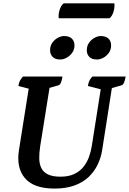

<svg xmlns="http://www.w3.org/2000/svg" viewBox="-20 -1087 752 1119"><path d="M297.5 12Q177.8 12 126.1 -47.9Q74.3 -107.7 90.3 -211L149.6 -585.2L164.9 -565.7L87.2 -585.9Q89.6 -602.6 95.5 -615.4Q101.4 -628.1 114.2 -641H344Q341.1 -619.6 335.2 -605.9Q329.3 -592.1 321.3 -590.1L245.5 -568.1L270.9 -589.1L214.3 -235.3Q208.2 -196.3 208.7 -163.3Q209.3 -130.3 221.3 -106.8Q233.3 -83.2 260 -70.3Q286.8 -57.3 332.5 -57.3Q379.8 -57.3 412.5 -72.7Q445.2 -88.1 466 -114.1Q486.9 -140.1 498.5 -172.1Q510.1 -204.1 515.2 -237.3L571.7 -596.6L573.8 -564.9L492.4 -585.9Q494.9 -603.1 500.5 -615.6Q506.1 -628.1 518.5 -641H712.3Q708.9 -620.1 703 -606.1Q697.1 -592.1 689.1 -590.1L618.9 -569.7L636.3 -601.6L575.7 -214Q568.6 -167.5 548.7 -126.7Q528.9 -85.9 495.5 -54.5Q462.1 -23.2 413 -5.6Q363.8 12 297.5 12ZM545.2 -740.2Q515.1 -740.2 500.5 -755.5Q485.9 -770.7 485.9 -794.5Q485.9 -819.6 499.1 -838.1Q512.2 -856.6 531.2 -866.8Q550.3 -877 566.6 -877Q596.4 -877 612 -862.2Q627.6 -847.4 627.6 -822.4Q627.6 -797.4 614.4 -779Q601.3 -760.6 582.4 -750.4Q563.5 -740.2 545.2 -740.2ZM331.2 -740.2Q301.6 -740.2 286.8 -755.3Q271.9 -770.5 271.9 -794.9Q271.9 -819.6 285 -838.1Q298.2 -856.6 317.4 -866.8Q336.6 -877 353.2 -877Q383 -877 398.5 -862.2Q414.1 -847.4 414.1 -822.5Q414.1 -798.2 401 -779.7Q387.8 -761.2 368.5 -750.7Q349.2 -740.2 331.2 -740.2ZM617.6 -980.5H322.5Q321.5 -983.4 321.5 -990.7Q321.5 -1015 330 -1036.6Q338.5 -1058.1 351.2 -1067.4H646.3Q646.3 -1065.9 646.8 -1063.2Q647.3 -1060.6 647.3 -1057.7Q647.3 -1033.8 639.3 -1012Q631.3 -990.3 617.6 -980.5Z"/></svg>

Font: Petrona
Style: Italic
Weight: 400
Italic angle: -9°
Designer: Ringo R. Seeber
Foundry: Ringo R. Seeber
Version: Version 2.001; ttfautohint (v1.8.3)